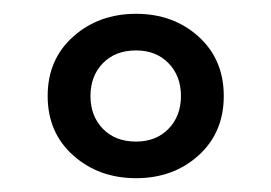

<svg xmlns="http://www.w3.org/2000/svg" viewBox="-20 -844 393 278"><path d="M49 -705Q49 -758 86 -791Q123 -824 177 -824Q231 -824 267.5 -791Q304 -758 304 -705Q304 -652 267.5 -619Q231 -586 177 -586Q123 -586 86 -619Q49 -652 49 -705ZM242 -705Q242 -734 224 -752.5Q206 -771 177 -771Q147 -771 129 -752.5Q111 -734 111 -705Q111 -676 129 -657.5Q147 -639 177 -639Q206 -639 224 -657.5Q242 -676 242 -705Z"/></svg>

Font: Kodchasan
Style: Regular
Weight: 400
Version: Version 1.000; ttfautohint (v1.6)